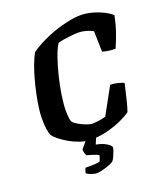

<svg xmlns="http://www.w3.org/2000/svg" viewBox="-163 -833 999 1146"><g transform="rotate(-20 337.0 -260.0)"><path d="M289 0Q256 0 221 -12Q186 -24 155 -42Q124 -60 101.5 -78.5Q79 -97 71 -110Q64 -125 60 -150Q56 -175 56 -221Q56 -248 61 -285.5Q66 -323 75 -366.5Q84 -410 96 -454Q108 -498 122.5 -537Q137 -576 153 -605Q184 -628 224.5 -648.5Q265 -669 311 -685Q357 -701 402 -710.5Q447 -720 485 -720Q515 -720 551 -711Q587 -702 620 -686Q653 -670 674 -651Q661 -586 642.5 -536.5Q624 -487 612 -460Q584 -460 562 -464Q540 -468 530 -471L527 -602Q518 -608 501.5 -614Q485 -620 467.5 -623.5Q450 -627 437 -627Q417 -627 393 -624.5Q369 -622 345.5 -618.5Q322 -615 304 -609Q285 -579 268 -529.5Q251 -480 237 -422.5Q223 -365 214.5 -309Q206 -253 206 -209Q206 -195 207.5 -178Q209 -161 213 -145Q217 -137 231.5 -127Q246 -117 264.5 -108Q283 -99 300.5 -93Q318 -87 328 -87Q342 -87 359.5 -89Q377 -91 392.5 -94.5Q408 -98 415 -100L508 -269Q532 -269 556.5 -262.5Q581 -256 593 -250Q588 -230 581 -199.5Q574 -169 566 -137Q558 -105 549 -80Q529 -65 490 -46.5Q451 -28 398.5 -14Q346 0 289 0ZM253 200Q245 200 230.5 196Q216 192 204.5 186.5Q193 181 190 176Q193 165 195 158Q197 151 200 146Q231 146 251.5 145.5Q272 145 292 140Q295 133 299 122.5Q303 112 304 103Q293 97 269 89Q245 81 230 78Q227 72 223.5 60.5Q220 49 221 37Q234 20 253.5 -2Q273 -24 284 -37H336L305 37Q330 41 350.5 50Q371 59 383.5 69.5Q396 80 396 89Q396 96 390 112Q384 128 376.5 144Q369 160 362 167Q345 177 323 184.5Q301 192 282 196Q263 200 253 200Z"/></g></svg>

Font: Texturina 12pt ExtraBold
Style: Italic
Weight: 800
Italic angle: -11°
Designer: Guillermo Torres Carreño
Foundry: Omnibus-Type
Version: Version 1.002